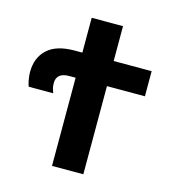

<svg xmlns="http://www.w3.org/2000/svg" viewBox="-107 -804 813 894"><g transform="rotate(15 300.0 -357.0)"><path d="M376 0V-425H559V-546H376V-714H225V-546H188Q100 -546 56.5 -505.5Q13 -465 13 -396Q13 -377 17 -356.5Q21 -336 25 -328H143Q140 -336 136.5 -347Q133 -358 133 -374Q133 -425 194 -425H225V0Z"/></g></svg>

Font: Noto Sans Mono UI
Style: Bold
Weight: 700
Designer: Monotype Design team
Foundry: Monotype Imaging Inc.
Version: 1.000